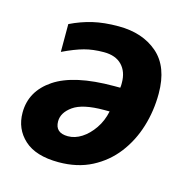

<svg xmlns="http://www.w3.org/2000/svg" viewBox="-88 -643 734 740"><g transform="rotate(15 278.5 -273.0)"><path d="M208 10Q117 10 71 -32Q25 -74 25 -139Q25 -225 102.5 -277Q180 -329 339 -329H364Q365 -335 365 -339.5Q365 -344 365 -349Q365 -393 340 -419Q315 -445 268 -445Q225 -445 190 -435.5Q155 -426 107 -403V-514Q150 -535 194.5 -545.5Q239 -556 297 -556Q393 -556 453 -504Q513 -452 513 -345Q513 -276 493.5 -212.5Q474 -149 435.5 -99Q397 -49 340 -19.5Q283 10 208 10ZM217 -96Q245 -96 271.5 -113Q298 -130 319 -160.5Q340 -191 348 -230H326Q241 -230 203.5 -203.5Q166 -177 166 -142Q166 -96 217 -96Z"/></g></svg>

Font: Noto IKEA Latin
Style: Bold Italic
Weight: 700
Italic angle: -12°
Designer: Monotype Design Team
Foundry: Monotype Imaging Inc.
Version: Version 1.0